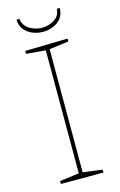

<svg xmlns="http://www.w3.org/2000/svg" viewBox="-129 -904 598 958"><g transform="rotate(-15 170.5 -425.0)"><path d="M281 -677 174 -663 181 -671V-21L174 -29L281 -15V0H61V-15L168 -29L161 -21V-671L168 -663L61 -672V-687L281 -692ZM172 -756Q145 -756 119 -766.5Q93 -777 76.5 -797.5Q60 -818 59 -848L74 -850Q79 -813 109 -795Q139 -777 173 -777Q208 -777 236.5 -795Q265 -813 268 -849L283 -850Q283 -819 267 -798Q251 -777 225.5 -766.5Q200 -756 172 -756Z"/></g></svg>

Font: Bitter Thin Thin
Style: Regular
Weight: 250
Version: Version 2.002